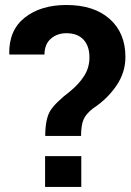

<svg xmlns="http://www.w3.org/2000/svg" viewBox="-20 -741 521 761"><path d="M159.2 -202.1Q159.7 -270.5 179.4 -302.2Q199.2 -334 258.3 -379.4Q293 -407.7 313.7 -440.4Q334.5 -473.1 334.5 -513.7Q334.5 -558.6 310.8 -584Q287.1 -609.4 243.2 -609.4Q207 -609.4 181.9 -587.9Q156.7 -566.4 156.2 -524.9H17.6L16.6 -527.8Q15.1 -621.6 78.4 -671.4Q141.6 -721.2 243.2 -721.2Q352.5 -721.2 414.8 -665.8Q477.1 -610.4 477.1 -515.1Q477.1 -453.1 440.7 -400.4Q404.3 -347.7 349.6 -312Q319.8 -289.1 310.5 -265.9Q301.3 -242.7 301.3 -202.1ZM302.2 0H158.7V-122.1H302.2Z"/></svg>

Font: TypoPRO Roboto Slab
Style: Bold
Weight: 700
Designer: Google
Version: Version 1.100263; 2013; ttfautohint (v0.94.20-1c74) -l 8 -r 